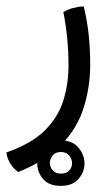

<svg xmlns="http://www.w3.org/2000/svg" viewBox="-47 -216 338 604"><path d="M10.3 325.2Q-6.8 312.5 -16.1 295.9Q-25.4 279.3 -26.9 263.7Q52.7 235.8 94.7 193.6Q136.7 151.4 152.6 99.1Q168.5 46.9 168.5 -9.8Q168.5 -95.7 152.3 -178.2Q166.5 -186.5 183.3 -190.9Q200.2 -195.3 216.3 -195.8Q227.5 -150.9 232.2 -104.7Q236.8 -58.6 236.8 -13.2Q236.8 56.2 217 120.6Q197.3 185.1 147.9 237.5Q98.6 290 10.3 325.2ZM144 368.7Q106.9 368.7 88.6 347.2Q70.3 325.7 70.3 298.8Q70.3 271.5 89.4 248.5Q108.4 225.6 144 225.6Q180.7 225.6 199.7 248.3Q218.8 271 218.8 298.3Q218.8 324.7 200.2 346.7Q181.6 368.7 144 368.7ZM145 330.1Q162.6 330.1 171.1 320.1Q179.7 310.1 179.7 297.9Q179.7 284.7 170.7 273.4Q161.6 262.2 144.5 262.2Q127.4 262.2 118.7 272.9Q109.9 283.7 109.9 296.9Q109.9 309.1 118.7 319.6Q127.4 330.1 145 330.1Z"/></svg>

Font: Harmattan
Style: Regular
Weight: 400
Designer: George W. Nuss III and SIL International
Foundry: SIL International
Version: Version 4.000